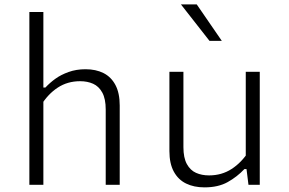

<svg xmlns="http://www.w3.org/2000/svg" viewBox="-20 -818 1280 850"><path d="M110 0V-765H172V0ZM448 0V-333.5Q448 -380.5 432.8 -408.2Q417.5 -436 392.2 -447.2Q367 -458.5 334.5 -458.5Q279 -458.5 235.8 -430.2Q192.5 -402 161 -351V-430.5H181Q200.5 -451.5 225 -469.2Q249.5 -487 283.5 -499.2Q317.5 -511.5 358.5 -511.5Q404.5 -511.5 438.2 -494.5Q472 -477.5 491 -441.8Q510 -406 510 -351V0Z M1068 -500H1130V0H1080L1070 -80H1068ZM792 -500V-166.5Q792 -119.5 807.2 -91.8Q822.5 -64 847.8 -52.8Q873 -41.5 905.5 -41.5Q961.5 -41.5 1005.2 -69.8Q1049 -98 1082 -149V-69.5H1062Q1029.5 -35 987.8 -11.8Q946 11.5 885.5 11.5Q838.5 11.5 803.8 -5.5Q769 -22.5 749.5 -58.2Q730 -94 730 -149V-500ZM907.5 -637 781 -798.5H851L962 -637Z"/></svg>

Font: Monaspace Neon Var ExtraLight
Style: Regular
Weight: 200
Designer: Riley Cran and the Lettermatic Team
Version: Version 1.200 (Monaspace Neon Var)